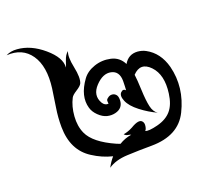

<svg xmlns="http://www.w3.org/2000/svg" viewBox="-151 -657 918 798"><g transform="rotate(-15 307.5 -258.0)"><path d="M-17 -546Q42 -547 101 -505Q160 -463 160 -420Q161 -421 167 -447Q173 -473 186 -484Q178 -462 193 -412.5Q208 -363 200 -340Q196 -330 177.5 -316Q159 -302 155 -292Q141 -258 141.5 -215Q142 -172 160 -140Q187 -92 280 -60Q288 -57 297 -55Q321 -73 350 -80Q345 -82 336 -82.5Q327 -83 320 -90Q340 -95 360 -108Q397 -135 410 -120Q417 -113 416 -99Q415 -85 410 -80Q424 -75 464 -89Q504 -103 523.5 -130.5Q543 -158 545 -205Q549 -286 506 -323.5Q463 -361 428 -317Q433 -296 439 -249Q445 -202 453.5 -175.5Q462 -149 480 -140Q443 -153 407 -176Q371 -199 358 -224Q345 -249 355.5 -261.5Q366 -274 377 -264Q377 -267 376.5 -281.5Q376 -296 375 -305Q371 -348 336 -352.5Q301 -357 270 -317.5Q239 -278 265 -241Q276 -226 292 -229Q289 -243 291 -247Q293 -251 300 -256.5Q307 -262 316.5 -262Q326 -262 333.5 -255Q341 -248 342 -231Q343 -214 335 -202Q327 -190 309.5 -184Q292 -178 273 -181Q254 -184 235 -199.5Q216 -215 209 -234Q188 -288 228 -355Q244 -382 278 -397Q312 -412 349.5 -407Q387 -402 407 -369Q424 -406 464 -407Q484 -407 500 -400Q556 -376 580 -310Q613 -215 574 -115Q539 -25 420 -14Q364 -9 312 -2Q260 5 230 30Q240 6 254 -13Q208 -20 165 -43Q88 -83 78 -186Q74 -228 77 -269Q80 -310 82 -351Q86 -446 45.5 -495Q5 -544 -65 -533Q-45 -546 -17 -546Z"/></g></svg>

Font: SOV_mook
Style: Book
Weight: 400
Version: Version 1.00